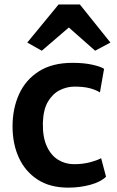

<svg xmlns="http://www.w3.org/2000/svg" viewBox="-20 -852 534 880"><path d="M37.5 -272.5Q37.5 -354.5 67.5 -420.5Q97.5 -486.5 158.5 -525.2Q219.5 -564 312.5 -564Q366.5 -564 405 -555Q443.5 -546 457 -536.5L438 -428.5Q419 -440.5 390.8 -447.8Q362.5 -455 321 -455Q287 -455 254.5 -439Q222 -423 200.2 -386.8Q178.5 -350.5 176.5 -289.5Q175 -225 194 -182.8Q213 -140.5 246 -120Q279 -99.5 319.5 -99.5Q359 -99.5 392.2 -108.2Q425.5 -117 443.5 -127L466 -42Q441.5 -18 393.8 -5Q346 8 293 8Q209 8 152.2 -29Q95.5 -66 66.5 -129.2Q37.5 -192.5 37.5 -272.5ZM171.5 -619.5 105 -657 248.5 -831.5H346L486 -657L416 -619.5L295.5 -726Z"/></svg>

Font: Merriweather Sans SemiBold
Style: Regular
Weight: 600
Designer: Eben Sorkin
Foundry: Eben Sorkin
Version: Version 2.001